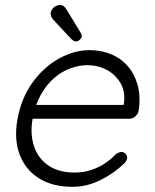

<svg xmlns="http://www.w3.org/2000/svg" viewBox="-20 -719 604 749"><path d="M262.7 9.8Q185.5 9.8 132.8 -22.9Q80.1 -55.7 57.1 -114.7Q34.2 -173.8 47.9 -252.9Q63.5 -337.9 107.4 -397.9Q151.4 -458 210.4 -490.7Q269.5 -523.4 330.1 -523.4Q374 -523.4 412.6 -507.8Q451.2 -492.2 478 -461.4Q504.9 -430.7 517.1 -386.7Q529.3 -342.8 520.5 -285.2Q517.6 -273.4 507.3 -264.6Q497.1 -255.9 485.4 -255.9H84L82 -309.6H475.6L460 -297.9L463.9 -318.4Q468.8 -365.2 448.2 -397.9Q427.7 -430.7 394 -447.8Q360.4 -464.8 320.3 -464.8Q290 -464.8 256.3 -453.1Q222.7 -441.4 192.4 -415.5Q162.1 -389.6 139.6 -350.1Q117.2 -310.5 107.4 -256.8Q96.7 -198.2 112.3 -149.9Q127.9 -101.6 168.5 -73.7Q209 -45.9 271.5 -45.9Q306.6 -45.9 336.9 -56.2Q367.2 -66.4 390.6 -82.5Q414.1 -98.6 431.6 -117.2Q443.4 -126 454.1 -126Q463.9 -126 470.7 -118.2Q477.5 -110.4 475.6 -99.6Q472.7 -87.9 461.9 -79.1Q424.8 -43 372.1 -16.6Q319.3 9.8 262.7 9.8ZM276.4 -557.6Q269.5 -557.6 263.7 -562Q257.8 -566.4 253.9 -571.3L187.5 -642.6Q182.6 -648.4 179.7 -654.8Q176.8 -661.1 177.7 -668.9Q180.7 -682.6 190.9 -690.9Q201.2 -699.2 213.9 -699.2Q224.6 -699.2 231 -692.9Q237.3 -686.5 240.2 -680.7L293.9 -592.8Q299.8 -583 298.8 -576.2Q296.9 -569.3 290.5 -563.5Q284.2 -557.6 276.4 -557.6Z"/></svg>

Font: Quicksand
Style: Italic
Weight: 400
Designer: Andrew Paglinawan
Foundry: Andrew Paglinawan
Version: Version 3.006